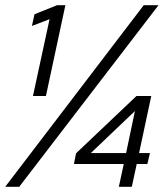

<svg xmlns="http://www.w3.org/2000/svg" viewBox="-24 -720 647 740"><path d="M434 0 453 -88H261L269 -129L502 -350H559L512 -130H554L544 -88H503L484 0ZM326 -130H462L496 -292ZM103 -350 167 -646 99 -620 109 -665 196 -700H228L153 -350ZM-4 0 530 -700H587L50 0Z"/></svg>

Font: Red Hat Text VF
Style: Italic
Weight: 300
Italic angle: -12°
Designer: Pentagram, MCKL
Foundry: Pentagram, MCKL
Version: Version 1.023